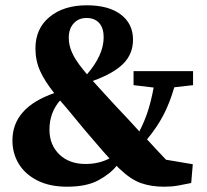

<svg xmlns="http://www.w3.org/2000/svg" viewBox="-20 -691 781 726"><path d="M167 -201Q167 -143 204.5 -107Q242 -71 303 -71Q330 -71 352.5 -76.5Q375 -82 394 -92Q369 -119 345.5 -147Q322 -175 300 -200Q267 -240 245.5 -266Q224 -292 207 -311Q167 -265 167 -201ZM295 -427Q298 -423 301.5 -419Q305 -415 309 -410Q372 -483 372 -550Q372 -585 355 -604Q338 -623 307 -623Q277 -623 258.5 -602.5Q240 -582 240 -548Q240 -521 252 -493Q264 -465 295 -427ZM600 15Q552 15 513.5 1.5Q475 -12 434 -51Q431 -54 427.5 -57Q424 -60 421 -64Q396 -33 351.5 -9Q307 15 233 15Q168 15 121.5 -8.5Q75 -32 51 -71.5Q27 -111 27 -160Q27 -284 185 -339Q149 -384 131.5 -423Q114 -462 114 -508Q114 -583 167.5 -627Q221 -671 308 -671Q391 -671 437 -636Q483 -601 483 -541Q483 -487 446 -450Q409 -413 331 -385Q345 -369 365 -347.5Q385 -326 414 -294Q440 -267 462.5 -242.5Q485 -218 507 -194Q527 -233 539.5 -272Q552 -311 561 -360L485 -369V-422H710V-369L639 -361Q622 -302 598 -256Q574 -210 536 -164Q553 -145 571 -126Q589 -107 608 -87L709 -70L703 1Q675 7 651.5 11Q628 15 600 15Z"/></svg>

Font: Source Serif 4 SmText
Style: Bold
Weight: 700
Designer: Frank Grießhammer
Foundry: Adobe
Version: Version 4.005;hotconv 1.1.0;makeotfexe 2.6.0